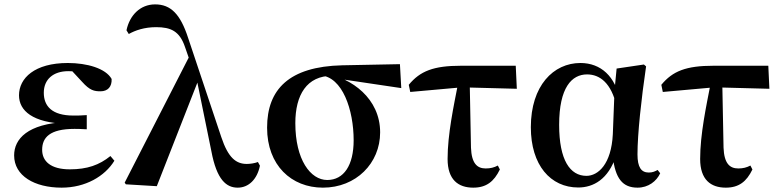

<svg xmlns="http://www.w3.org/2000/svg" viewBox="-20 -839 3550 875"><path d="M260.9 16.2C369 16.2 457.7 -35.3 501.3 -106.5L483.2 -127.9C432.6 -87 377.9 -67.3 298.1 -67.3C210.9 -67.3 172.1 -104.3 172.1 -156.2C172.1 -211.8 206.1 -251.6 319.3 -251.6C331.5 -251.6 344.1 -251.6 375.4 -249.8V-314.4C350 -312.4 333.5 -312.4 314.1 -312.4C216.9 -312.4 179.6 -355.3 179.6 -416.3C179.6 -477.1 222.4 -514.7 291.4 -514.7C315.4 -514.7 338.5 -513.2 374.7 -509.1L352.5 -534.8L291.2 -533.9L354.2 -466.1C389.4 -426.7 409.4 -422.9 438.1 -422.9C471.3 -422.9 490.5 -444 488.7 -479.2C461.7 -527.4 376.9 -551.9 289 -551.9C138.1 -551.9 66.6 -483.1 66.6 -404.7C66.6 -333.8 129.5 -279.8 282.4 -274.3V-283.1C105.7 -274.9 44.4 -205.9 44.4 -130.8C44.4 -37.8 137.1 16.2 260.9 16.2Z M553.6 1 694.6 9.5 885.9 -478.8 848.3 -592.9 548.2 -6.7ZM1063.3 16.2C1113.2 16.2 1152.1 -21.9 1164.6 -83.9L1155.4 -100.7C1141.1 -94.9 1119.6 -91.9 1104.7 -91.9C1056.4 -91.9 1020.1 -119 988.4 -214.5L837.2 -666.6C801.8 -775.3 757.9 -819 686.9 -819C618.8 -819 570.7 -769 556.4 -701L566.9 -684C595.8 -700.3 637.4 -715.2 691.6 -715.2C758.3 -715.2 798.6 -697.3 823.1 -624.8L874.6 -476.9L876.9 -475.3L943.1 -150.9C967.7 -18.2 1012.3 16.2 1063.3 16.2Z M1451.5 16.2C1602.4 16.2 1712.4 -94.8 1712.4 -235.7C1712.4 -390.9 1581.9 -483.1 1461.9 -504.5L1440.2 -495.5C1541 -489 1591.7 -337.8 1591.7 -199.6C1591.7 -85.8 1546.9 -18.7 1471.2 -18.7C1395.1 -18.7 1325.9 -111 1325.9 -277.8C1325.9 -406.4 1378.1 -494 1493.9 -493.5L1520.8 -480.3L1808.7 -437.5L1802.6 -546.6L1539.5 -541.4C1297.1 -535.7 1197.2 -431.5 1197.2 -257.1C1197.2 -85.5 1308.1 16.2 1451.5 16.2Z M1849.6 -419.9 2084.7 -441 2335.3 -434.4 2330.4 -539.4H2080.8C1955.8 -539.4 1894.5 -515.1 1842.9 -452.5ZM2136.7 16.2C2196.2 16.2 2231.2 -11.3 2258 -66.6L2248.8 -84.6C2232 -75.6 2215 -71.3 2193.5 -71.3C2153.6 -71.3 2129.1 -95.3 2126.4 -165.9L2120.7 -459.8H2067.8C2047.8 -356.6 2019.8 -227.3 2019.8 -114.6C2019.8 -20 2068.2 16.2 2136.7 16.2Z M2615.3 15.5C2683.8 15.5 2752.4 -21.6 2787.4 -128.7L2772.4 -127.3C2783.7 -24.9 2817.5 16.2 2885.5 16.2C2934.3 16.2 2972 -12.8 2988.7 -49.4L2977 -64.5C2965.2 -58 2954.2 -52.7 2936.7 -52.7C2902.5 -52.7 2885.2 -76.4 2885.2 -135.4C2885.2 -229 2902.7 -388.7 2924.4 -536.5L2914.4 -545L2790.1 -526.6L2780.6 -428L2772.8 -227.4C2766 -90.4 2705.7 -37.6 2652.5 -37.6C2578.2 -37.6 2528.2 -108.9 2528.2 -269.8C2528.2 -440.9 2586 -499.9 2655.4 -499.9C2713.5 -499.9 2766.2 -460.9 2790.2 -353.7L2811.5 -381.8H2805C2785.2 -490.5 2718.2 -551.9 2625.1 -551.9C2502.5 -551.9 2399.2 -448.8 2399.2 -259.4C2399.2 -86.1 2489 15.5 2615.3 15.5Z M3000.6 -419.9 3235.7 -441 3486.3 -434.4 3481.4 -539.4H3231.8C3106.8 -539.4 3045.5 -515.1 2993.9 -452.5ZM3287.7 16.2C3347.2 16.2 3382.2 -11.3 3409 -66.6L3399.8 -84.6C3383 -75.6 3366 -71.3 3344.5 -71.3C3304.6 -71.3 3280.1 -95.3 3277.4 -165.9L3271.7 -459.8H3218.8C3198.8 -356.6 3170.8 -227.3 3170.8 -114.6C3170.8 -20 3219.2 16.2 3287.7 16.2Z"/></svg>

Font: Source Han Serif TW VF
Style: Regular
Weight: 250
Designer: Ryoko NISHIZUKA 西塚涼子 (kana & ideographs); Frank Grießhammer (Latin, Greek & Cyrillic); Wenlong ZHANG 张文龙 (bopomofo); San
Foundry: Adobe
Version: Version 2.002;hotconv 1.1.0;makeotfexe 2.6.0